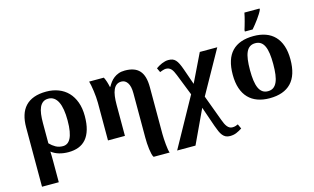

<svg xmlns="http://www.w3.org/2000/svg" viewBox="-112 -1097 2725 1668"><g transform="rotate(-15 1250.5 -263.0)"><path d="M601.1 -257.8Q601.1 -187.5 586.2 -136.7Q571.3 -85.9 543.5 -53.5Q515.6 -21 475.3 -5.6Q435.1 9.8 383.8 9.8Q340.3 9.8 302 -1Q263.7 -11.7 231.9 -36.1Q232.9 -22.5 233.4 -0.2Q233.9 22 233.9 48.8V240.2H83V-293Q83 -354 97.7 -401.6Q112.3 -449.2 142.8 -481.9Q173.3 -514.6 220.2 -531.7Q267.1 -548.8 331.1 -548.8Q391.1 -548.8 440.9 -529.5Q490.7 -510.3 526.1 -473.4Q561.5 -436.5 581.3 -382.3Q601.1 -328.1 601.1 -257.8ZM446.8 -259.8Q446.8 -313.5 439.9 -355.2Q433.1 -397 418.9 -425.8Q404.8 -454.6 383.3 -469.7Q361.8 -484.9 333 -484.9Q304.2 -484.9 285.2 -471.2Q266.1 -457.5 254.6 -432.4Q243.2 -407.2 238.5 -371.8Q233.9 -336.4 233.9 -293V-109.9Q258.3 -84.5 286.6 -68.8Q314.9 -53.2 351.1 -53.2Q372.6 -53.2 390.1 -64.2Q407.7 -75.2 420.4 -99.6Q433.1 -124 439.9 -163.3Q446.8 -202.6 446.8 -259.8Z M740.7 -338.9Q740.7 -362.8 738.3 -391.1Q735.8 -419.4 732.2 -446.8Q728.5 -474.1 723.9 -497.8Q719.2 -521.5 714.8 -536.1H847.2Q857.4 -515.6 864.5 -493.4Q871.6 -471.2 877 -444.8H880.9Q892.1 -464.8 906.2 -483.6Q920.4 -502.4 939.2 -516.8Q958 -531.2 982.2 -540Q1006.3 -548.8 1038.1 -548.8Q1082 -548.8 1114.7 -537.6Q1147.5 -526.4 1169.2 -502.4Q1190.9 -478.5 1201.4 -441.2Q1211.9 -403.8 1211.9 -352.1V68.8Q1211.9 87.9 1213.4 113.3Q1214.8 138.7 1217.3 163.6Q1219.7 188.5 1223.1 209.5Q1226.6 230.5 1231 240.2H1086.9Q1079.6 231 1074.7 210.4Q1069.8 189.9 1066.4 164.6Q1063 139.2 1061.5 112.1Q1060.1 85 1060.1 63V-339.8Q1060.1 -401.9 1039.3 -432.9Q1018.6 -463.9 984.9 -463.9Q959 -463.9 941.4 -451.2Q923.8 -438.5 913.1 -414.6Q902.3 -390.6 897.7 -356.7Q893.1 -322.8 893.1 -279.8V0H740.7Z M1463.4 240.2H1298.3L1542 -200.2L1466.3 -392.1Q1458.5 -412.1 1450.7 -427Q1442.9 -441.9 1433.6 -451.7Q1424.3 -461.4 1412.8 -466.3Q1401.4 -471.2 1386.2 -471.2Q1380.9 -471.2 1373.5 -469.7Q1366.2 -468.3 1358.6 -465.8Q1351.1 -463.4 1344 -460.7Q1336.9 -458 1332 -456.1L1314 -495.1Q1326.2 -503.9 1339.6 -511.7Q1353 -519.5 1367.7 -525.6Q1382.3 -531.7 1397.2 -535.4Q1412.1 -539.1 1427.2 -539.1Q1448.2 -539.1 1463.6 -533.7Q1479 -528.3 1491.5 -515.1Q1503.9 -502 1514.6 -480Q1525.4 -458 1537.1 -424.8L1586.9 -282.2L1710 -536.1H1867.2L1651.4 -149.9L1737.3 82Q1744.6 102.5 1752.4 118.7Q1760.3 134.8 1769.5 146.2Q1778.8 157.7 1790 163.8Q1801.3 169.9 1815.9 169.9Q1831.5 169.9 1844.2 165.8Q1856.9 161.6 1866.2 157.2L1885.3 199.2Q1858.9 216.3 1833.3 227.1Q1807.6 237.8 1775.4 237.8Q1753.4 237.8 1737.5 230Q1721.7 222.2 1709.5 207Q1697.3 191.9 1687.3 169.2Q1677.2 146.5 1667 117.2L1605 -62Z M2454.1 -270Q2454.1 -128.9 2387.9 -59.6Q2321.8 9.8 2193.4 9.8Q2133.3 9.8 2085.4 -7.6Q2037.6 -24.9 2004.2 -59.6Q1970.7 -94.2 1952.9 -147Q1935.1 -199.7 1935.1 -270Q1935.1 -411.1 2001.2 -480Q2067.4 -548.8 2196.3 -548.8Q2256.3 -548.8 2304 -531.7Q2351.6 -514.6 2385 -480Q2418.5 -445.3 2436.3 -392.8Q2454.1 -340.3 2454.1 -270ZM2090.3 -270Q2090.3 -216.8 2095.9 -176.3Q2101.6 -135.7 2114 -108.4Q2126.5 -81.1 2146.5 -67.1Q2166.5 -53.2 2195.3 -53.2Q2224.1 -53.2 2243.9 -67.1Q2263.7 -81.1 2276.1 -108.4Q2288.6 -135.7 2293.9 -176.3Q2299.3 -216.8 2299.3 -270Q2299.3 -323.7 2293.7 -364Q2288.1 -404.3 2275.6 -431.2Q2263.2 -458 2243.2 -471.4Q2223.1 -484.9 2194.3 -484.9Q2165.5 -484.9 2145.5 -471.4Q2125.5 -458 2113.3 -431.2Q2101.1 -404.3 2095.7 -364Q2090.3 -323.7 2090.3 -270ZM2134.3 -619.1Q2139.2 -634.3 2144.5 -652.8Q2149.9 -671.4 2155.3 -691.2Q2160.6 -710.9 2165.3 -730.2Q2169.9 -749.5 2172.9 -766.1H2309.1V-755.9Q2302.2 -740.2 2290.3 -720.9Q2278.3 -701.7 2263.9 -681.6Q2249.5 -661.6 2233.9 -642.1Q2218.3 -622.6 2204.1 -606H2134.3Z"/></g></svg>

Font: Droids
Style: b
Weight: 700
Foundry: Ascender Corporation
Version: Version 1.00 build 113